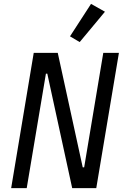

<svg xmlns="http://www.w3.org/2000/svg" viewBox="-20 -971 640 991"><path d="M352.6 0H476.9L593.8 -698.2H513.1L414.4 -107.2H407L278.1 -698.2H154.1L37.6 0H117.9L217 -590.9H224.1ZM341.3 -783.4 391.3 -753.9 521.7 -910.5 449.9 -951Z"/></svg>

Font: Margiela Mono Italic Text It
Style: Regular
Weight: 400
Designer: Mike Abbink, Paul van der Laan, Pieter van Rosmalen
Foundry: Bold Monday
Version: Version 2.003 2021